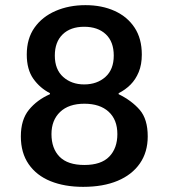

<svg xmlns="http://www.w3.org/2000/svg" viewBox="-20 -716 655 746"><path d="M303 10Q231 10 176.5 -12Q122 -34 91.5 -78Q61 -122 61 -186Q61 -251 92.5 -289.5Q124 -328 174 -350V-354Q135 -374 109.5 -410Q84 -446 84 -504Q84 -566 114 -608.5Q144 -651 196 -673.5Q248 -696 312 -696Q376 -696 425.5 -673.5Q475 -651 503 -608.5Q531 -566 531 -504Q531 -465 519 -436Q507 -407 487 -387Q467 -367 441 -354V-350Q492 -325 523 -289Q554 -253 554 -186Q554 -125 523.5 -81Q493 -37 437 -13.5Q381 10 303 10ZM308 -75Q373 -75 404.5 -107.5Q436 -140 436 -195Q436 -251 402 -282Q368 -313 308 -313Q247 -313 213.5 -281Q180 -249 180 -195Q180 -139 211.5 -107Q243 -75 308 -75ZM307 -388Q357 -388 389.5 -417Q422 -446 422 -500Q422 -554 391 -583Q360 -612 307 -612Q254 -612 223.5 -582.5Q193 -553 193 -500Q193 -446 225.5 -417Q258 -388 307 -388Z"/></svg>

Font: Chivo Medium
Style: Regular
Weight: 500
Designer: Hector Gatti
Foundry: Omnibus-Type
Version: Version 2.002